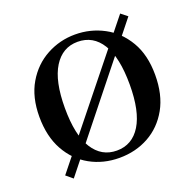

<svg xmlns="http://www.w3.org/2000/svg" viewBox="-109 -673 829 818"><g transform="rotate(-20 306.0 -264.5)"><path d="M546 -538 91 32 61 7 517 -561ZM305 16Q232 16 172.5 -17Q113 -50 78 -113Q43 -176 43 -265Q43 -354 79.5 -416Q116 -478 176 -510.5Q236 -543 305 -543Q375 -543 435 -511Q495 -479 531.5 -417Q568 -355 568 -265Q568 -175 533 -112.5Q498 -50 438.5 -17Q379 16 305 16ZM305 -17Q375 -17 413.5 -79.5Q452 -142 452 -263Q452 -386 413.5 -448Q375 -510 305 -510Q236 -510 197 -447.5Q158 -385 158 -263Q158 -140 197 -78.5Q236 -17 305 -17Z"/></g></svg>

Font: Noto Serif KR ExtraLight SemiBold
Style: Regular
Weight: 600
Version: Version 2.002-H1;hotconv 1.1.0;makeotfexe 2.6.0